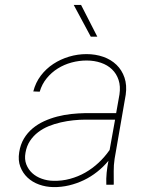

<svg xmlns="http://www.w3.org/2000/svg" viewBox="-20 -761 627 791"><path d="M418 0Q417 -25.4 419.4 -49.6Q421.9 -73.7 426.8 -98.6Q405.8 -73.2 380.1 -53Q354.5 -32.7 325.4 -18.8Q296.4 -4.9 264.6 2.7Q232.9 10.3 199.7 9.8Q168.9 9.3 141.1 -0.7Q113.3 -10.7 93.5 -29.3Q73.7 -47.9 63.7 -74.2Q53.7 -100.6 59.1 -133.8Q64 -165.5 78.4 -189.7Q92.8 -213.9 114 -231.7Q135.3 -249.5 161.4 -261.5Q187.5 -273.4 215.8 -280.8Q244.1 -288.1 273.4 -291.3Q302.7 -294.4 330.1 -294.9H458.5L472.2 -372.1Q477.1 -405.8 468.5 -431.6Q460 -457.5 441.4 -475.3Q422.9 -493.2 395.8 -502.4Q368.7 -511.7 336.9 -511.7Q305.2 -511.7 274.7 -503.4Q244.1 -495.1 218 -478.8Q191.9 -462.4 172.4 -438.5Q152.8 -414.6 143.6 -383.3L117.2 -384.3Q126.5 -420.9 148.2 -449.5Q169.9 -478 199.7 -497.6Q229.5 -517.1 264.6 -527.6Q299.8 -538.1 336.4 -538.1Q373.5 -538.1 405.5 -526.9Q437.5 -515.6 460 -493.9Q482.4 -472.2 492.9 -441.2Q503.4 -410.2 498 -371.1L452.1 -106.4Q448.2 -80.6 448.5 -55.4Q448.7 -30.3 448.7 -4.4L448.2 0ZM199.2 -16.1Q234.9 -15.1 268.3 -24.2Q301.8 -33.2 331.3 -50Q360.8 -66.9 386.2 -90.6Q411.6 -114.3 431.6 -143.1L454.1 -268.1H331.5Q308.1 -268.1 282.2 -265.4Q256.3 -262.7 230.5 -256.8Q204.6 -251 180.7 -241.2Q156.7 -231.4 137 -216.3Q117.2 -201.2 103.5 -180.4Q89.8 -159.7 85 -131.8Q80.1 -105 88.4 -83.7Q96.7 -62.5 113 -47.6Q129.4 -32.7 152.1 -24.7Q174.8 -16.6 199.2 -16.1ZM380.9 -609.9H354L283.7 -740.7H314Z"/></svg>

Font: Roboto Mono Thin
Style: Italic
Weight: 250
Designer: Google
Version: Version 2.000985; 2015; ttfautohint (v1.3)